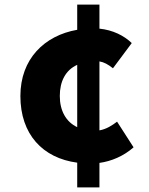

<svg xmlns="http://www.w3.org/2000/svg" viewBox="-20 -770 649 838"><path d="M317 48H414V-59C465 -66 519 -88 563 -127L491 -239C470 -223 444 -206 414 -201V-502C433 -499 452 -489 473 -472L555 -582C521 -615 472 -639 414 -645V-750H317V-640C174 -615 69 -513 69 -351C69 -184 166 -80 317 -60ZM241 -351C241 -415 266 -464 317 -487V-215C268 -238 241 -287 241 -351Z"/></svg>

Font: Source Han Sans HK Heavy
Style: Regular
Weight: 900
Designer: Ryoko NISHIZUKA 西塚涼子 (kana, bopomofo & ideographs); Paul D. Hunt (Latin, Greek & Cyrillic); Sandoll Communications 산돌커뮤니
Foundry: Adobe
Version: Version 2.000;hotconv 1.0.107;makeotfexe 2.5.65593